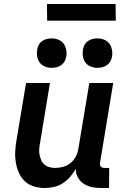

<svg xmlns="http://www.w3.org/2000/svg" viewBox="-20 -937 640 965"><path d="M206 8Q177 8 150.5 0Q124 -8 105 -26Q86 -44 75 -68.5Q64 -93 59.5 -120.5Q55 -148 56.5 -176Q58 -204 63 -233L111 -520H231L181 -217Q178 -202 177 -187Q176 -172 179 -158Q182 -144 187.5 -131.5Q193 -119 203.5 -110Q214 -101 228 -97Q242 -93 257 -93Q277 -93 297.5 -98.5Q318 -104 334.5 -117.5Q351 -131 361 -150.5Q371 -170 374 -190L429 -520H549L483 -120Q482 -115 482.5 -109.5Q483 -104 486.5 -100Q490 -96 495 -94.5Q500 -93 506 -93H529L528 8H489Q465 8 442.5 3.5Q420 -1 401.5 -13Q383 -25 372 -44.5Q361 -64 360 -88Q349 -67 332.5 -48Q316 -29 295.5 -16Q275 -3 251.5 2.5Q228 8 206 8ZM469 -596Q452 -596 436 -602.5Q420 -609 410 -622Q400 -635 397 -652.5Q394 -670 397 -688Q399 -700 405 -711.5Q411 -723 422 -730.5Q433 -738 445 -741Q457 -744 470 -744Q487 -744 503.5 -737.5Q520 -731 529.5 -718Q539 -705 542.5 -687.5Q546 -670 543 -652Q541 -640 534.5 -628.5Q528 -617 517 -609.5Q506 -602 494 -599Q482 -596 469 -596ZM239 -596Q222 -596 206 -602.5Q190 -609 180 -622Q170 -635 167 -652.5Q164 -670 167 -688Q169 -700 175 -711.5Q181 -723 192 -730.5Q203 -738 215 -741Q227 -744 240 -744Q257 -744 273.5 -737.5Q290 -731 299.5 -718Q309 -705 312.5 -687.5Q316 -670 313 -652Q311 -640 304.5 -628.5Q298 -617 287 -609.5Q276 -602 264 -599Q252 -596 239 -596ZM562 -833H217L216 -917H561Z"/></svg>

Font: Iosevka Extended
Style: Bold Italic
Weight: 700
Width: 7
Italic angle: -9°
Monospace: yes
Designer: Belleve Invis
Foundry: Belleve Invis
Version: Version 32.5.0; ttfautohint (v1.8.4)